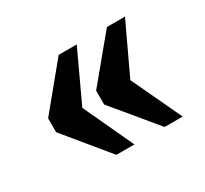

<svg xmlns="http://www.w3.org/2000/svg" viewBox="-93 -606 719 672"><g transform="rotate(-30 267.0 -270.0)"><path d="M400 -68H473L378 -270L473 -472H400L256 -298V-242ZM205 -68H278L184 -270L278 -472H205L62 -298V-242Z"/></g></svg>

Font: Noto Serif Hebrew SemiCondensed ExtraBold
Style: Regular
Weight: 800
Width: 4
Designer: Monotype Design Team
Foundry: Monotype Imaging Inc.
Version: Version 2.004